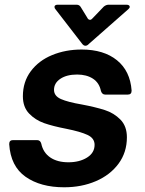

<svg xmlns="http://www.w3.org/2000/svg" viewBox="-20 -783 616 814"><path d="M19 -172Q19 -189 35 -189H137Q151 -189 155 -174Q163 -136 193 -115.5Q223 -95 270 -95Q317 -95 349 -115Q381 -135 381 -169Q381 -197 351 -211Q321 -225 261 -237Q204 -248 167 -261Q130 -274 103.5 -301.5Q77 -329 77 -375Q77 -436 110.5 -481Q144 -526 201 -549.5Q258 -573 326 -573Q420 -573 476 -527.5Q532 -482 538 -399Q538 -382 522 -382H426Q413 -382 408 -397Q401 -432 374 -449.5Q347 -467 307 -467Q263 -467 236 -449Q209 -431 209 -402Q209 -376 238.5 -363Q268 -350 327 -340Q385 -329 424 -316.5Q463 -304 490.5 -276Q518 -248 518 -201Q518 -137 482.5 -89Q447 -41 386.5 -15Q326 11 252 11Q152 11 88.5 -33.5Q25 -78 19 -172ZM327 -599 215 -744Q211 -748 211 -754Q211 -758 214.5 -760.5Q218 -763 224 -763H305Q317 -763 323 -752L350 -708Q354 -699 362 -699Q367 -699 372 -705L420 -755Q430 -763 440 -763H516Q523 -763 526.5 -760.5Q530 -758 530 -754Q530 -749 524 -744L357 -597Q350 -589 342 -589Q334 -589 327 -599Z"/></svg>

Font: Open Sauce Two
Style: Bold Italic
Weight: 700
Italic angle: -10°
Designer: Alfredo Marco Pradil
Foundry: Creative Sauce Fz LLC
Version: Version 1.477